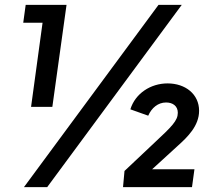

<svg xmlns="http://www.w3.org/2000/svg" viewBox="-20 -765 879 785"><path d="M107 -328H194L252 -745H85L75 -672H154ZM78 0H173L723 -745H628ZM483 0H765L775 -73H602L707 -169C746 -204 794 -250 794 -312C794 -380 738 -424 665 -424C596 -424 533 -383 513 -318L586 -292C600 -324 626 -346 659 -346C687 -346 707 -331 707 -304C707 -272 683 -248 611 -181L489 -66Z"/></svg>

Font: Mluvka SemiBold
Style: Italic
Weight: 600
Italic angle: -8°
Designer: Modified by Jiří Krblich, Original typeface by Gumpita Rahayu
Foundry: Gumpita Rahayu & Jiří Krblich
Version: Version 2.000;Glyphs 3.1.1 (3134)